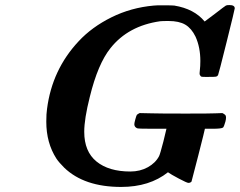

<svg xmlns="http://www.w3.org/2000/svg" viewBox="-20 -723 948 759"><path d="M644 -42Q571 16 459 16Q313 16 234 -60Q213 -81 203 -96Q163 -158 163 -242Q163 -274 166 -293Q186 -448 291 -560Q343 -616 420.5 -654.5Q498 -693 588 -701Q595 -702 605 -702H621Q662 -702 669 -701Q748 -688 789 -638L829 -668Q869 -699 873 -701Q876 -703 887 -703Q908 -703 908 -690Q908 -686 876 -557.5Q844 -429 842 -426Q839 -421 834 -420Q829 -419 805 -419H791Q779 -419 776 -420Q773 -421 770 -427Q768 -431 770 -445Q772 -461 772 -482Q772 -536 753 -578Q737 -611 712.5 -625.5Q688 -640 646 -640Q621 -640 613 -639Q487 -621 417 -533Q367 -471 335 -340Q313 -253 313 -202Q313 -124 361.5 -84.5Q410 -45 495 -45Q534 -45 564.5 -62Q595 -79 609 -106Q613 -114 626 -164L638 -214H582Q525 -214 522 -216Q511 -221 511 -232Q511 -237 515 -251.5Q519 -266 521 -269Q524 -272 532 -276L579 -275Q609 -274 714 -274Q813 -274 831 -275L859 -276Q866 -273 871 -268Q876 -261 871 -242Q866 -224 862 -219Q856 -214 821 -214H790Q790 -211 764 -109Q738 -7 737 -5Q732 0 725 0Q719 0 687 -17Q655 -34 644 -42Z"/></svg>

Font: KaTeX_Main
Style: Bold Italic
Weight: 700
Version: Version 1.1; ttfautohint (v1.3)